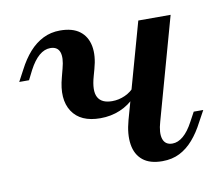

<svg xmlns="http://www.w3.org/2000/svg" viewBox="-57 -495 667 575"><g transform="rotate(-10 276.5 -207.5)"><path d="M393.5 11.3Q355.6 11.3 334.3 -6Q312.9 -23.4 308.1 -54.8Q303.2 -86.3 314.5 -127.4L395.2 -416.1H493.5L407.3 -106.5Q397.6 -73.4 404 -54.4Q410.5 -35.5 432.3 -35.5Q449.2 -35.5 465.3 -49.2Q481.5 -62.9 496 -90.3L511.3 -118.5H540.3L521.8 -84.7Q506.5 -54.8 487.9 -33.5Q469.4 -12.1 446.4 -0.4Q423.4 11.3 393.5 11.3ZM233.1 -147.6Q172.6 -147.6 147.6 -185.9Q122.6 -224.2 140.3 -288.7L146.8 -313.7Q155.6 -346 149.2 -363.3Q142.7 -380.6 121 -380.6Q103.2 -380.6 87.1 -366.9Q71 -353.2 56.5 -325.8L41.9 -296.8H12.1L30.6 -331.5Q46 -361.3 64.9 -382.7Q83.9 -404 107.3 -415.7Q130.6 -427.4 158.9 -427.4Q196.8 -427.4 218.5 -410.9Q240.3 -394.4 246 -364.5Q251.6 -334.7 240.3 -295.2L234.7 -275Q222.6 -232.3 233.5 -212.1Q244.4 -191.9 276.6 -191.9Q296.8 -191.9 315.7 -200.4Q334.7 -208.9 347.6 -225L341.9 -193.5Q321 -171 293.1 -159.3Q265.3 -147.6 233.1 -147.6Z"/></g></svg>

Font: Playfair 5pt SemiExpanded Light SemiBold
Style: Italic
Weight: 600
Italic angle: -15.6°
Version: Version 2.001;gftools[0.9.30]